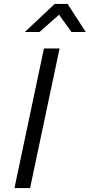

<svg xmlns="http://www.w3.org/2000/svg" viewBox="-20 -963 459 983"><path d="M54 0 205 -715H285L134 0ZM107 -799 260 -943H326L419 -799H346L254 -927H327L182 -799Z"/></svg>

Font: Wix Madefor Text
Style: Italic
Weight: 400
Italic angle: -12°
Designer: Dalton Maag Ltd
Foundry: Dalton Maag Ltd
Version: Version 3.100